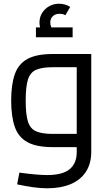

<svg xmlns="http://www.w3.org/2000/svg" viewBox="-20 -790 585 1031"><path d="M233 221Q198 221 158.5 215.5Q119 210 72 200L84 137Q137 144 172.5 147Q208 150 233 150Q316 150 354 118.5Q392 87 392 27V-455L432 -429H263Q205 -429 173.5 -415Q142 -401 130 -362.5Q118 -324 118 -250Q118 -176 130 -137.5Q142 -99 173.5 -85Q205 -71 263 -71H392V0H263Q176 0 127.5 -26.5Q79 -53 59.5 -108.5Q40 -164 40 -250Q40 -336 59.5 -391.5Q79 -447 127.5 -473.5Q176 -500 263 -500H470V26Q470 88 441.5 132Q413 176 360 198.5Q307 221 233 221ZM225 -590Q209 -610 200.5 -629Q192 -648 192 -669Q192 -698 206.5 -721Q221 -744 245 -757Q269 -770 297 -770Q313 -770 329 -765.5Q345 -761 357 -753L331 -708Q323 -713 315.5 -714.5Q308 -716 300 -716Q277 -716 263.5 -703Q250 -690 250 -669Q250 -656 255.5 -644Q261 -632 272 -618ZM173 -590V-643H370V-590Z"/></svg>

Font: Cairo
Style: Regular
Weight: 400
Designer: Mohamed Gaber, Accademia di Belle Arti di Urbino
Foundry: Kief Type Foundry, Accademia di Belle Arti di Urbino
Version: Version 3.120